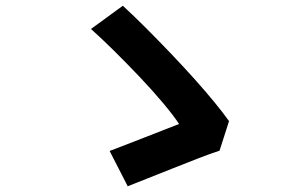

<svg xmlns="http://www.w3.org/2000/svg" viewBox="-20 -684 1040 669"><path d="M745 -159Q714 -149 671.5 -132.5Q629 -116 582.5 -97.5Q536 -79 494.5 -62.5Q453 -46 425 -35L362 -158Q386 -167 418 -179.5Q450 -192 485 -205.5Q520 -219 551.5 -231.5Q583 -244 604 -252Q585 -281 549 -324Q513 -367 468 -414.5Q423 -462 378 -506.5Q333 -551 297 -583L408 -664Q445 -630 487.5 -587.5Q530 -545 573.5 -499.5Q617 -454 656.5 -410Q696 -366 727.5 -327.5Q759 -289 778 -262Z"/></svg>

Font: Noto Sans SC
Style: Bold
Weight: 700
Designer: Ryoko NISHIZUKA  (kana, bopomofo & ideographs); Paul D. Hunt (Latin, Greek & Cyrillic); Sandoll Communications , Soo-you
Foundry: Adobe
Version: Version 2.004-H2;hotconv 1.0.118;makeotfexe 2.5.65603